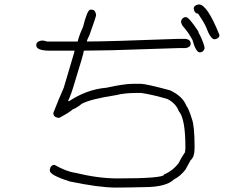

<svg xmlns="http://www.w3.org/2000/svg" viewBox="-20 -682 1040 860"><path d="M390.6 -638.7Q406.2 -638.7 410.2 -617.2V-613.3Q410.2 -607.4 380.9 -525.4Q369.1 -502 369.1 -496.1H371.1Q463.9 -496.1 773.4 -507.8H812.5Q834 -504.4 834 -486.3Q834 -470.7 812.5 -466.8H785.2L480.5 -457Q391.6 -455.1 355.5 -455.1Q355.5 -443.8 314.5 -312.5Q298.8 -258.3 285.2 -230.5L289.1 -228.5Q368.7 -281.7 457 -289.1Q536.1 -306.6 576.2 -306.6H611.3Q633.3 -306.6 742.2 -277.3Q797.9 -251 814.5 -209Q826.2 -193.4 839.8 -148.4Q851.6 -117.2 851.6 -21.5Q851.6 22 834 35.2L810.5 78.1Q785.6 109.4 759.8 121.1Q725.1 156.2 625 156.2Q548.3 158.2 498 158.2Q424.8 158.2 293 130.9Q203.1 102.5 203.1 82V78.1Q206.5 56.6 224.6 56.6Q278.3 86.9 316.4 91.8Q419.9 117.2 505.9 117.2Q714.8 117.2 714.8 99.6Q755.9 82 781.2 46.9Q788.1 30.8 808.6 0Q810.5 -13.2 810.5 -21.5Q810.5 -149.9 781.2 -183.6Q768.1 -218.8 730.5 -238.3Q664.6 -257.8 613.3 -265.6H589.8Q536.6 -265.6 500 -255.9Q384.8 -238.3 345.7 -216.8Q325.7 -199.7 304.7 -191.4Q295.4 -181.2 246.1 -154.3H240.2Q218.8 -157.7 218.8 -175.8Q242.2 -236.3 265.6 -289.1L312.5 -447.3Q312.5 -451.7 314.5 -455.1H195.3Q142.6 -457 142.6 -478.5V-480.5Q142.6 -496.1 164.1 -500H175.8Q189.9 -496.1 191.4 -496.1H328.1Q333.5 -521.5 351.6 -560.5Q371.1 -638.7 384.8 -638.7ZM869.1 -662.1H871.1Q908.2 -662.1 962.9 -525.4Q962.9 -509.8 941.4 -505.9Q922.9 -505.9 902.3 -562.5Q889.6 -588.9 867.2 -621.1Q851.6 -621.1 847.7 -642.6Q847.7 -658.2 869.1 -662.1ZM812.5 -605.5Q826.2 -605.5 867.2 -543Q867.2 -539.6 878.9 -517.6Q896.5 -479 896.5 -464.8Q890.1 -447.3 875 -447.3Q857.4 -447.3 841.8 -503.9Q822.3 -539.1 802.7 -560.5Q791 -572.8 791 -587.9Q797.4 -605.5 812.5 -605.5Z"/></svg>

Font: CEF Fonts CJK Mono
Style: Regular
Weight: 400
Designer: PartyBoss (派对大魔王)
Version: Release 2.25